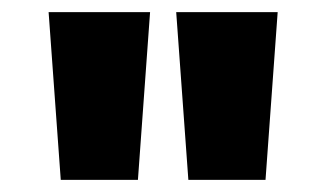

<svg xmlns="http://www.w3.org/2000/svg" viewBox="-20 -736 537 316"><path d="M60 -716H227L207 -440H80ZM270 -716H437L417 -440H290Z"/></svg>

Font: Oak Sans Black
Style: Regular
Weight: 900
Designer: Erik Kennedy, Walven
Foundry: Erik Kennedy, Walven
Version: Version 1.000